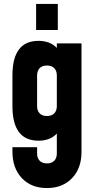

<svg xmlns="http://www.w3.org/2000/svg" viewBox="-20 -770 492 973"><path d="M273 -750V-618H163V-750ZM268 -550H393V0Q393 83 345 133Q297 183 218 183Q138 183 90.5 132.5Q43 82 43 -2V-24H168V8Q168 31 181 44.5Q194 58 218 58Q242 58 255 44.5Q268 31 268 8V-93Q234 -57 175 -57Q43 -57 43 -232V-388Q43 -563 175 -563Q234 -563 268 -527ZM268 -232V-388Q268 -411 255 -424.5Q242 -438 218 -438Q194 -438 181 -424.5Q168 -411 168 -388V-232Q168 -209 181 -195.5Q194 -182 218 -182Q242 -182 255 -195.5Q268 -209 268 -232Z"/></svg>

Font: Mohave Bold
Style: Regular
Weight: 700
Designer: Gumpita Rahayu
Foundry: Tokotype
Version: Version 2.002;PS 002.002;hotconv 1.0.88;makeotf.lib2.5.64775